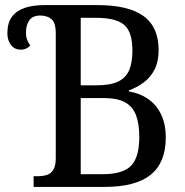

<svg xmlns="http://www.w3.org/2000/svg" viewBox="-20 -734 726 754"><path d="M112 0V-42H127Q148 -42 164 -47Q180 -52 189.5 -67.5Q199 -83 199 -113V-603Q199 -645 182 -659Q165 -673 138 -673Q108 -673 95 -654Q82 -635 82 -607Q82 -590 86.5 -578Q91 -566 99 -555Q92 -548 83 -543.5Q74 -539 62 -539Q37 -539 23 -557.5Q9 -576 9 -603Q9 -643 26 -667Q43 -691 75.5 -702.5Q108 -714 155 -714H363Q484 -714 543.5 -671Q603 -628 603 -537Q603 -493 587.5 -462Q572 -431 545.5 -411Q519 -391 486 -379V-375Q529 -368 561.5 -345.5Q594 -323 612.5 -285Q631 -247 631 -193Q631 -96 572 -48Q513 0 391 0ZM385 -50Q462 -50 494.5 -83Q527 -116 527 -196Q527 -248 514 -282Q501 -316 470.5 -332.5Q440 -349 387 -349H297V-50ZM360 -399Q413 -399 443.5 -413.5Q474 -428 487 -458Q500 -488 500 -535Q500 -609 467.5 -636.5Q435 -664 358 -664H297V-399Z"/></svg>

Font: Noto Serif SemiCondensed
Style: Regular
Weight: 400
Width: 4
Designer: Monotype Design Team
Foundry: Monotype Imaging Inc.
Version: Version 2.013